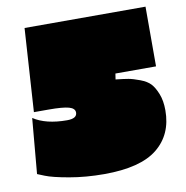

<svg xmlns="http://www.w3.org/2000/svg" viewBox="-79 -767 826 852"><g transform="rotate(-10 334.0 -341.0)"><path d="M202 -255Q247 -255 247 -282Q247 -301 220 -308.5Q193 -316 130 -316H63L87 -691H632V-422H449L445 -396Q482 -392 502 -388.5Q522 -385 552.5 -373.5Q583 -362 598.5 -345.5Q614 -329 626.5 -297.5Q639 -266 639 -223Q639 -114 563 -52.5Q487 9 323 9Q240 9 166.5 -4Q93 -17 61 -30L29 -43L51 -292Q107 -255 202 -255Z"/></g></svg>

Font: Erica One
Style: Regular
Weight: 400
Designer: Miguel Hernandez
Foundry: Miguel Hernandez
Version: Version 1.003